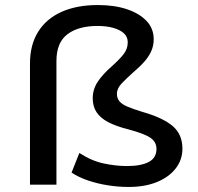

<svg xmlns="http://www.w3.org/2000/svg" viewBox="-20 -733 787 762"><path d="M491 9Q450 9 408.5 2.5Q367 -4 330 -16.5Q293 -29 264 -48L295 -126Q342 -95 390.5 -84.5Q439 -74 484 -74Q539 -74 570 -90Q601 -106 601 -142Q601 -170 576.5 -186.5Q552 -203 488 -220Q440 -232 409 -248.5Q378 -265 363 -288Q348 -311 348 -343Q348 -378 367.5 -408Q387 -438 426 -472Q454 -497 470.5 -518Q487 -539 487 -565Q487 -587 471.5 -601Q456 -615 429 -622.5Q402 -630 367 -630Q291 -630 247.5 -597Q204 -564 204 -491V0H99V-481Q99 -555 131.5 -607Q164 -659 224.5 -686Q285 -713 368 -713Q434 -713 483.5 -696.5Q533 -680 561.5 -650Q590 -620 590 -577Q590 -552 580.5 -530.5Q571 -509 553.5 -489Q536 -469 509 -446Q482 -422 463 -402Q444 -382 444 -361Q444 -343 454 -331Q464 -319 486.5 -309.5Q509 -300 545 -289Q626 -266 665 -233Q704 -200 704 -143Q704 -98 676.5 -63.5Q649 -29 601.5 -10Q554 9 491 9Z"/></svg>

Font: Nunito Sans 7pt SemiExpanded Medium
Style: Regular
Weight: 500
Width: 6
Designer: Vernon Adams
Foundry: Vernon Adams
Version: Version 3.101;gftools[0.9.27]